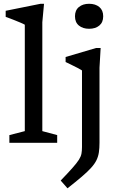

<svg xmlns="http://www.w3.org/2000/svg" viewBox="-20 -754 632 1014"><path d="M203.5 -61.5 282 -40.5V0H29.5V-40.5L111 -61.5V-623.5Q104.5 -627.5 88 -634.5Q71.5 -641.5 50.5 -649.8Q29.5 -658 10 -665V-697L194 -734H212.5L203.5 -636.5ZM450.5 -602Q417.5 -602 396.8 -619Q376 -636 376 -668Q376 -700 396.8 -717Q417.5 -734 450.5 -734Q484 -734 504.5 -717Q525 -700 525 -668Q525 -636 504.5 -619Q484 -602 450.5 -602ZM413 -382Q407.5 -386 392.8 -393.8Q378 -401.5 360 -410.2Q342 -419 326.5 -426.5V-453L487.5 -500.5H511.5L505.5 -396.5V-0.5Q505.5 28.5 502.2 50.5Q499 72.5 489.5 92Q480 111.5 461.2 132.2Q442.5 153 412 179Q381.5 205 336.5 240.5L300.5 199.5Q340.5 158 363.2 132.2Q386 106.5 396.8 89.5Q407.5 72.5 410.2 57.5Q413 42.5 413 22Z"/></svg>

Font: Newsreader 9pt
Style: Regular
Weight: 400
Designer: Hugues Gentile
Foundry: Production Type
Version: Version 1.003